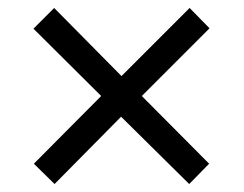

<svg xmlns="http://www.w3.org/2000/svg" viewBox="-20 -594 612 482"><path d="M456 -574 285 -403 116 -574 64 -522 234 -353 65 -183 117 -132 284 -301 455 -132 505 -183 336 -353 506 -523Z"/></svg>

Font: Noto Sans Lycian
Style: Regular
Weight: 400
Designer: Monotype Design Team
Foundry: Monotype Imaging Inc.
Version: Version 2.002